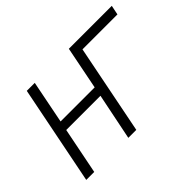

<svg xmlns="http://www.w3.org/2000/svg" viewBox="-102 -724 936 936"><g transform="rotate(-45 365.5 -256.0)"><path d="M43 0 145 -512H200L156 -290H391L435 -512H731L721 -463H480L388 0H333L382 -241H146L98 0Z"/></g></svg>

Font: IBM Plex Sans Light
Style: Italic
Weight: 300
Italic angle: -11.31°
Designer: Mike Abbink, Paul van der Laan, Pieter van Rosmalen
Foundry: Bold Monday
Version: Version 3.0